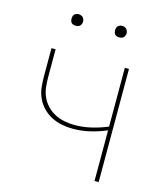

<svg xmlns="http://www.w3.org/2000/svg" viewBox="-106 -774 712 852"><g transform="rotate(15 250.0 -348.5)"><path d="M409 0V-233Q372 -217 333.5 -208Q295 -199 255 -199Q230 -199 204.5 -204Q179 -209 156 -221Q133 -233 115.5 -251.5Q98 -270 87.5 -293.5Q77 -317 74.5 -342.5Q72 -368 72 -394V-520H91V-394Q91 -371 93.5 -347.5Q96 -324 105.5 -302.5Q115 -281 131.5 -264Q148 -247 168.5 -236.5Q189 -226 212.5 -221.5Q236 -217 259 -217Q297 -217 335 -226Q373 -235 409 -250V-520H428V0ZM350 -644Q345 -644 339.5 -645.5Q334 -647 330.5 -650.5Q327 -654 325.5 -659.5Q324 -665 324 -670Q324 -675 325.5 -680.5Q327 -686 330.5 -689.5Q334 -693 339.5 -695Q345 -697 350 -697Q355 -697 360.5 -695Q366 -693 369.5 -689.5Q373 -686 375 -680.5Q377 -675 377 -670Q377 -665 375 -659.5Q373 -654 369.5 -650.5Q366 -647 360.5 -645.5Q355 -644 350 -644ZM150 -644Q145 -644 139.5 -645.5Q134 -647 130.5 -650.5Q127 -654 125.5 -659.5Q124 -665 124 -670Q124 -675 125.5 -680.5Q127 -686 130.5 -689.5Q134 -693 139.5 -695Q145 -697 150 -697Q155 -697 160.5 -695Q166 -693 169.5 -689.5Q173 -686 175 -680.5Q177 -675 177 -670Q177 -665 175 -659.5Q173 -654 169.5 -650.5Q166 -647 160.5 -645.5Q155 -644 150 -644Z"/></g></svg>

Font: Iosevka Curly Thin
Style: Regular
Weight: 100
Monospace: yes
Designer: Belleve Invis
Foundry: Belleve Invis
Version: Version 22.1.2; ttfautohint (v1.8.4)